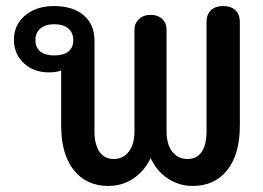

<svg xmlns="http://www.w3.org/2000/svg" viewBox="-20 -604 868 634"><path d="M182 -189V-371Q166 -365 141 -365Q91 -365 58.5 -395.5Q26 -426 26 -473Q26 -522 63 -553Q100 -584 158 -584Q221 -584 256.5 -553.5Q292 -523 292 -470V-170Q292 -127 308.5 -103Q325 -79 355 -79Q387 -79 405.5 -103.5Q424 -128 424 -170V-506Q424 -527 439 -541Q454 -555 478 -555Q501 -555 515.5 -541.5Q530 -528 530 -506V-170Q530 -128 548.5 -103.5Q567 -79 599 -79Q630 -79 646 -102.5Q662 -126 662 -170V-531Q662 -556 676.5 -570Q691 -584 717 -584Q743 -584 757.5 -570Q772 -556 772 -531V-189Q772 -95 730.5 -42.5Q689 10 616 10Q572 10 535 -14Q498 -38 478 -81H477Q456 -38 419.5 -14Q383 10 338 10Q265 10 223.5 -42.5Q182 -95 182 -189ZM222 -471Q222 -496 205.5 -510Q189 -524 159 -524Q130 -524 113.5 -510Q97 -496 97 -471Q97 -447 113 -434Q129 -421 159 -421Q190 -421 206 -434Q222 -447 222 -471Z"/></svg>

Font: Kodchasan SemiBold
Style: Regular
Weight: 600
Version: Version 1.000; ttfautohint (v1.6)